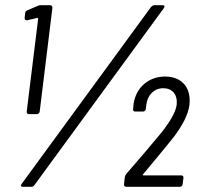

<svg xmlns="http://www.w3.org/2000/svg" viewBox="-20 -720 779 740"><path d="M133 -290 182 -690C182 -696 179 -700 173 -700H139C135 -700 132 -700 127 -698L87 -681C81 -679 78 -675 77 -670L75 -651C74 -644 79 -641 85 -642L124 -651C126 -652 127 -649 127 -647L83 -290C82 -284 86 -280 92 -280H122C127 -280 132 -284 133 -290ZM562 -693 64 -12C59 -5 60 0 68 0H101C106 0 110 -3 113 -7L611 -688C616 -695 615 -700 607 -700H575C570 -700 566 -697 562 -693ZM532 -49C575 -101 615 -148 652 -195C685 -240 705 -278 710 -315C718 -383 680 -425 616 -425C554 -425 505 -384 495 -321L493 -300C492 -294 495 -290 501 -290H531C537 -290 541 -294 542 -300L544 -317C549 -355 575 -380 609 -380C644 -380 665 -356 661 -316C657 -288 636 -252 603 -210C561 -159 515 -105 467 -50C463 -45 462 -42 461 -37L458 -10C457 -4 461 0 467 0H673C679 0 683 -4 684 -10L687 -34C688 -40 684 -44 679 -44H533C530 -44 529 -46 532 -49Z"/></svg>

Font: Barlow Semi Condensed
Style: Italic
Weight: 400
Width: 4
Italic angle: -7°
Designer: Jeremy Tribby
Foundry: Tribby Type
Version: Version 1.422;hotconv 1.0.109;makeotfexe 2.5.65596